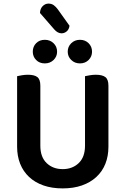

<svg xmlns="http://www.w3.org/2000/svg" viewBox="-20 -1030 697 1066"><path d="M328 16Q268 16 221 -0.5Q174 -17 141.5 -47.5Q109 -78 92 -120.5Q75 -163 75 -216V-607Q83 -609 100.5 -612Q118 -615 135 -615Q171 -615 187.5 -602Q204 -589 204 -554V-221Q204 -158 239 -124.5Q274 -91 328 -91Q382 -91 417 -124.5Q452 -158 452 -221V-607Q461 -609 478 -612Q495 -615 512 -615Q548 -615 565 -602Q582 -589 582 -554V-216Q582 -163 565 -120.5Q548 -78 515 -47.5Q482 -17 435 -0.5Q388 16 328 16ZM297 -743Q297 -716 277.5 -697Q258 -678 229 -678Q199 -678 180.5 -697Q162 -716 162 -743Q162 -771 180.5 -790Q199 -809 229 -809Q258 -809 277.5 -790Q297 -771 297 -743ZM491 -743Q491 -716 472 -697Q453 -678 424 -678Q395 -678 375.5 -697Q356 -716 356 -743Q356 -771 375.5 -790Q395 -809 424 -809Q453 -809 472 -790Q491 -771 491 -743ZM202 -958Q203 -982 217 -996Q231 -1010 249 -1010Q266 -1010 278 -1001.5Q290 -993 301 -978L366 -887Q363 -866 350 -855.5Q337 -845 322 -845Q300 -845 281 -867Z"/></svg>

Font: Baloo Thambi 2 SemiBold
Style: Regular
Weight: 600
Designer: Aadarsh Rajan and Ek Type
Foundry: Ek Type
Version: Version 1.640;hotconv 1.0.111;makeotfexe 2.5.65597; ttfautoh